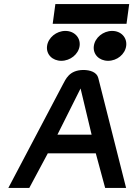

<svg xmlns="http://www.w3.org/2000/svg" viewBox="-20 -924 655 944"><path d="M252.2 -904 239.1 -807H602.1L615.2 -904ZM511.5 -625C555.5 -625 594.8 -657 600.4 -698C605.9 -739 575.4 -772 531.4 -772C487.4 -772 446.9 -739 441.4 -698C435.8 -657 467.5 -625 511.5 -625ZM281.5 -625C325.5 -625 365.8 -657 371.4 -698C376.9 -739 345.4 -772 301.4 -772C257.4 -772 216.9 -739 211.4 -698C205.8 -657 237.5 -625 281.5 -625ZM463.1 -541C455.9 -569 423.4 -580 389.4 -580C319.3 -579 303.2 -534 288.7 -508L21 0H124L215 -170H451L497 0H600ZM376.1 -489 430.4 -262H262.4Z"/></svg>

Font: Charger
Style: ExBdIt
Weight: 400
Designer: Jasper
Foundry: Cannot Into Space Fonts
Version: Version 0.99